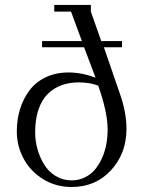

<svg xmlns="http://www.w3.org/2000/svg" viewBox="-20 -749 577 776"><path d="M47.9 -217.8Q47.9 -266.1 61 -308.3Q74.2 -350.6 99.4 -384Q124.5 -417.5 165 -436.8Q205.6 -456.1 256.8 -456.1Q310.5 -456.1 366.2 -435.1L319.8 -558.1H149.9V-583H311L267.1 -702.1H199.2V-729H347.2V-702.1L389.2 -583H473.1V-558.1H399.9L463.9 -372.1Q491.2 -295.4 491.2 -228Q491.2 -129.4 429 -61.3Q366.7 6.8 269 6.8Q205.6 6.8 154.3 -24.9Q103 -56.6 75.4 -107.9Q47.9 -159.2 47.9 -217.8ZM122.1 -213.9Q122.1 -180.2 131.3 -146.7Q140.6 -113.3 158.2 -84.5Q175.8 -55.7 204.6 -37.8Q233.4 -20 269 -20Q298.3 -20 322.8 -32Q347.2 -43.9 363.8 -63.7Q380.4 -83.5 392.3 -110.1Q404.3 -136.7 409.7 -166Q415 -195.3 415 -226.1Q415 -294.9 377 -402.8Q343.3 -416 297.9 -416Q259.8 -416 228.5 -404.5Q197.3 -393.1 173.1 -369.4Q148.9 -345.7 135.5 -306.2Q122.1 -266.6 122.1 -213.9Z"/></svg>

Font: Dehuti
Style: Book
Weight: 400
Version: Version 1.2